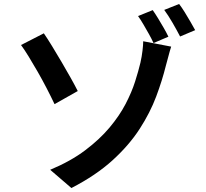

<svg xmlns="http://www.w3.org/2000/svg" viewBox="-20 -883 1040 968"><path d="M233 -27Q336 -70 409 -125Q482 -180 532 -239.5Q582 -299 613 -358.5Q644 -418 661 -471.5Q678 -525 688 -567Q695 -598 698.5 -628Q702 -658 702 -675L843 -648Q835 -623 827.5 -593.5Q820 -564 816 -551Q798 -478 767.5 -396.5Q737 -315 684 -233Q631 -151 547.5 -75Q464 1 340 65ZM201 -715Q219 -689 242.5 -650.5Q266 -612 291 -569.5Q316 -527 337.5 -488.5Q359 -450 372 -424L255 -358Q237 -396 215 -438.5Q193 -481 169.5 -522Q146 -563 124.5 -598Q103 -633 86 -656ZM750 -832Q762 -815 777 -790.5Q792 -766 806 -741.5Q820 -717 829 -698L754 -666Q744 -688 730.5 -712Q717 -736 703 -760Q689 -784 676 -802ZM883 -863Q896 -846 911 -822Q926 -798 940 -773.5Q954 -749 964 -731L888 -699Q872 -730 850 -768Q828 -806 808 -833Z"/></svg>

Font: Noto Sans SC SemiBold
Style: Regular
Weight: 600
Designer: Ryoko NISHIZUKA 西塚涼子 (kana, bopomofo & ideographs); Paul D. Hunt (Latin, Greek & Cyrillic); Sandoll Communications 산돌커뮤니
Foundry: Adobe
Version: Version 2.004-H2;hotconv 1.0.118;makeotfexe 2.5.65603